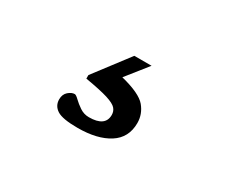

<svg xmlns="http://www.w3.org/2000/svg" viewBox="-55 -148 610 516"><g transform="rotate(30 250.0 110.0)"><path d="M209 232.5Q162 232.5 145 221.5Q128 210.5 128 190.5Q128 175 138 166.2Q148 157.5 157.5 157.5Q161.5 157.5 170.5 166.2Q179.5 175 192.5 183.8Q205.5 192.5 221 192.5Q271.5 192.5 271.5 156.5Q271.5 145 264.2 136.8Q257 128.5 234 121.2Q211 114 163.5 106V95L244.5 -11.5H298L245.5 54.5Q305.5 69.5 323.8 91.5Q342 113.5 342 141Q342 186.5 306 209.5Q270 232.5 209 232.5Z"/></g></svg>

Font: Newsreader 6pt
Style: Regular
Weight: 400
Designer: Hugues Gentile
Foundry: Production Type
Version: Version 1.003; ttfautohint (v1.8.3)